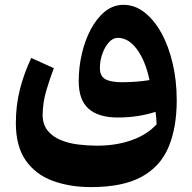

<svg xmlns="http://www.w3.org/2000/svg" viewBox="-20 -515 794 792"><path d="M709 -101.1Q709 11.2 675.3 91.6Q641.6 171.9 564 214.4Q486.3 256.8 354.5 256.8Q268.6 256.8 198.2 231.2Q127.9 205.6 86.7 147.5Q45.4 89.4 45.4 -7.8Q45.4 -79.6 61.8 -145Q78.1 -210.4 108.9 -275.9L202.1 -233.9Q185.5 -190.4 171.1 -141.8Q156.7 -93.3 155.8 -42.5Q155.8 -2 176.3 23.4Q196.8 48.8 230 62.5Q263.2 76.2 302.7 81.1Q342.3 85.9 380.4 85.9Q460.4 85.9 524.4 62.7Q588.4 39.6 626 -2.4Q625.5 -16.1 624.5 -27.8Q623.5 -39.6 621.6 -53.7Q588.9 -43 549.6 -36.6Q510.3 -30.3 466.3 -30.3Q386.7 -30.3 345.7 -66.2Q304.7 -102.1 304.7 -180.2Q304.7 -237.3 317.6 -293.2Q330.6 -349.1 355 -394.8Q379.4 -440.4 413.3 -467.8Q447.3 -495.1 489.3 -495.1Q536.1 -495.1 575.9 -464.1Q615.7 -433.1 645.8 -378.7Q675.8 -324.2 692.4 -252.9Q709 -181.6 709 -101.1ZM596.7 -184.6Q580.1 -263.7 545.2 -311.3Q510.3 -358.9 465.8 -358.9Q445.8 -358.9 429 -340.1Q412.1 -321.3 402.1 -292.7Q392.1 -264.2 392.1 -234.4Q392.1 -200.7 414.8 -188.2Q437.5 -175.8 483.4 -175.8Q510.7 -175.8 540.5 -178Q570.3 -180.2 596.7 -184.6Z"/></svg>

Font: Pinar DS1 Bold
Style: Regular
Weight: 700
Designer: Amin Abedi
Version: Version 3.000